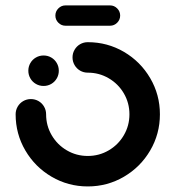

<svg xmlns="http://www.w3.org/2000/svg" viewBox="-20 -676 640 700"><path d="M83.3 -418.1Q83.3 -433.3 90.7 -446.1Q98.1 -458.9 110.9 -466.3Q123.7 -473.7 138.9 -473.7Q154.1 -473.7 166.9 -466.3Q179.6 -458.9 187 -446.1Q194.4 -433.3 194.4 -418.1Q194.4 -403 187 -390.2Q179.6 -377.4 166.9 -370Q154.1 -362.6 138.9 -362.6Q123.7 -362.6 110.9 -370Q98.1 -377.4 90.7 -390.2Q83.3 -403 83.3 -418.1ZM244.4 -466.7Q244.4 -481.9 251.9 -494.6Q259.3 -507.4 272 -514.8Q284.8 -522.2 300 -522.2Q371.5 -522.2 431.9 -486.9Q492.2 -451.5 527.6 -391.1Q563 -330.7 563 -259.3Q563 -187.8 527.6 -127.4Q492.2 -67 431.9 -31.7Q371.5 3.7 300 3.7Q228.5 3.7 168.1 -31.7Q107.8 -67 72.4 -127.4Q37 -187.8 37 -259.3Q37 -274.4 44.4 -287.2Q51.9 -300 64.6 -307.4Q77.4 -314.8 92.6 -314.8Q107.8 -314.8 120.6 -307.4Q133.3 -300 140.7 -287.2Q148.1 -274.4 148.1 -259.3Q148.1 -217.8 168.5 -183Q188.9 -148.1 223.7 -127.8Q258.5 -107.4 300 -107.4Q341.5 -107.4 376.3 -127.8Q411.1 -148.1 431.5 -183Q451.9 -217.8 451.9 -259.3Q451.9 -300.7 431.5 -335.6Q411.1 -370.4 376.3 -390.7Q341.5 -411.1 300 -411.1Q284.8 -411.1 272 -418.5Q259.3 -425.9 251.9 -438.7Q244.4 -451.5 244.4 -466.7ZM181.9 -619.3Q181.9 -634.4 192.8 -645.4Q203.7 -656.3 218.9 -656.3H381.1Q396.3 -656.3 407.2 -645.4Q418.1 -634.4 418.1 -619.3Q418.1 -604.1 407.2 -593.1Q396.3 -582.2 381.1 -582.2H218.9Q203.7 -582.2 192.8 -593.1Q181.9 -604.1 181.9 -619.3Z"/></svg>

Font: 26F Galaxy Sans Black
Style: Regular
Weight: 900
Designer: C₂₉H₂₅N₃O₅
Version: Version 1.100